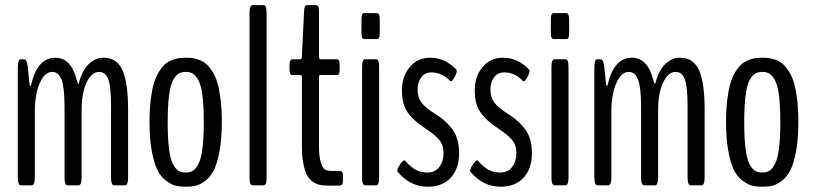

<svg xmlns="http://www.w3.org/2000/svg" viewBox="-20 -722 3170 748"><path d="M61.5 0Q49.3 0 49.3 -30.8V-456.5Q49.3 -491.2 60.5 -491.2H73.2Q85 -491.2 87.9 -462.9L95.2 -393.1Q96.2 -386.7 98.6 -386.7Q99.6 -386.7 101.6 -393.6Q126.5 -497.1 195.3 -497.1Q226.6 -497.1 248 -474.6Q269.5 -452.1 282.2 -398.9Q283.7 -395.5 284.7 -395.5Q286.6 -395.5 287.6 -398.9Q300.3 -448.7 326.2 -472.9Q352.1 -497.1 380.4 -497.1Q398.9 -497.1 412.8 -492.4Q426.8 -487.8 439.7 -474.9Q452.6 -461.9 460.9 -439.7Q469.2 -417.5 474.1 -381.1Q479 -344.7 479 -294.9V-30.8Q479 0 466.8 0H424.3Q412.6 0 412.6 -30.8V-309.1Q412.6 -384.8 401.6 -413.3Q390.6 -441.9 366.2 -441.9Q337.4 -441.9 317.6 -401.1Q297.9 -360.4 297.9 -292V-30.8Q297.9 0 286.1 0H243.7Q231.4 0 231.4 -30.8V-304.7Q231.4 -381.8 219.7 -411.9Q208 -441.9 183.6 -441.9Q162.1 -441.9 146.5 -419.2Q130.9 -396.5 123.3 -362.3Q115.7 -328.1 115.7 -288.6V-30.8Q115.7 0 103.5 0Z M562.5 -246.6Q562.5 -294.4 567.1 -332.8Q571.8 -371.1 579.3 -397Q586.9 -422.9 598.6 -441.7Q610.4 -460.4 621.8 -470.9Q633.3 -481.4 648.7 -487.5Q664.1 -493.7 676.3 -495.4Q688.5 -497.1 704.1 -497.1Q719.2 -497.1 731.7 -495.4Q744.1 -493.7 759.3 -487.5Q774.4 -481.4 785.6 -470.9Q796.9 -460.4 808.6 -441.7Q820.3 -422.9 827.6 -397Q835 -371.1 839.6 -332.8Q844.2 -294.4 844.2 -246.6Q844.2 -180.7 835.2 -132.6Q826.2 -84.5 813 -58.6Q799.8 -32.7 779.8 -17.6Q759.8 -2.4 742.9 1.5Q726.1 5.4 704.1 5.4Q682.1 5.4 665 1.5Q647.9 -2.4 627.4 -17.6Q606.9 -32.7 593.8 -58.6Q580.6 -84.5 571.5 -132.6Q562.5 -180.7 562.5 -246.6ZM703.6 -49.8Q720.2 -49.8 731.7 -56.9Q743.2 -64 753.4 -84Q763.7 -104 768.8 -144.5Q773.9 -185.1 773.9 -246.6Q773.9 -308.6 768.8 -349.1Q763.7 -389.6 753.2 -408.9Q742.7 -428.2 731.4 -435.1Q720.2 -441.9 703.6 -441.9Q687 -441.9 675.5 -435.1Q664.1 -428.2 653.8 -408.7Q643.6 -389.2 638.4 -348.9Q633.3 -308.6 633.3 -246.6Q633.3 -185.1 638.2 -144.5Q643.1 -104 653.3 -84Q663.6 -64 675 -56.9Q686.5 -49.8 703.6 -49.8Z M964.4 0Q952.1 0 952.1 -28.3V-671.4Q952.1 -702.1 964.4 -702.1H1006.8Q1018.6 -702.1 1018.6 -671.4V-28.3Q1018.6 0 1006.8 0Z M1255.9 1Q1237.8 1 1224.1 -2.2Q1210.4 -5.4 1197 -15.1Q1183.6 -24.9 1175 -41.7Q1166.5 -58.6 1161.4 -86.7Q1156.2 -114.7 1156.2 -153.3V-420.9Q1156.2 -429.7 1150.9 -429.7H1119.6Q1107.9 -429.7 1107.9 -451.2V-469.7Q1107.9 -491.2 1119.6 -491.2H1150.9Q1155.8 -491.2 1156.2 -504.4L1164.6 -677.2Q1165 -702.1 1176.8 -702.1H1210.9Q1216.8 -702.1 1219.7 -697Q1222.7 -691.9 1222.7 -677.2V-504.4Q1222.7 -491.2 1228.5 -491.2H1291.5Q1297.4 -491.2 1300.3 -486.8Q1303.2 -482.4 1303.2 -469.7V-451.2Q1303.2 -438.5 1300.3 -434.1Q1297.4 -429.7 1291.5 -429.7H1228.5Q1225.1 -429.7 1223.9 -428.2Q1222.7 -426.8 1222.7 -420.9V-153.3Q1222.7 -112.3 1229.7 -89.8Q1236.8 -67.4 1245.8 -61.8Q1254.9 -56.2 1269 -56.2H1302.7Q1315.9 -56.2 1315.9 -41.5V-15.6Q1315.9 1 1301.8 1Z M1399.9 -569.8Q1394 -569.8 1391.1 -575Q1388.2 -580.1 1388.2 -594.7V-645.5Q1388.2 -660.2 1391.1 -665.5Q1394 -670.9 1399.9 -670.9H1448.2Q1459.5 -670.9 1459.5 -645.5V-594.7Q1459.5 -580.1 1456.8 -575Q1454.1 -569.8 1448.2 -569.8ZM1402.8 0Q1390.6 0 1390.6 -29.8V-461.9Q1390.6 -491.2 1402.8 -491.2H1445.3Q1457 -491.2 1457 -461.9V-29.8Q1457 0 1445.3 0Z M1768.6 -125Q1768.6 -65.4 1736.3 -30Q1704.1 5.4 1646.5 5.4Q1577.6 5.4 1528.8 -53.2Q1527.8 -55.2 1527.8 -56.6Q1527.8 -65.4 1538.6 -81.3Q1549.3 -97.2 1555.7 -97.2Q1557.1 -97.2 1558.1 -96.2Q1579.1 -71.8 1599.1 -60.8Q1619.1 -49.8 1644.5 -49.8Q1675.3 -49.8 1691.7 -71.8Q1708 -93.8 1708 -126Q1708 -156.7 1691.7 -176.5Q1675.3 -196.3 1637.7 -221.2Q1614.7 -236.8 1601.1 -248.3Q1587.4 -259.8 1573.2 -277.3Q1559.1 -294.9 1552.5 -317.4Q1545.9 -339.8 1545.9 -369.1Q1545.9 -424.8 1576.4 -460.9Q1606.9 -497.1 1656.2 -497.1Q1713.9 -497.1 1757.3 -451.2Q1759.3 -449.2 1759.3 -445.3Q1759.3 -435.5 1750.2 -420.2Q1741.2 -404.8 1736.3 -404.8Q1735.4 -404.8 1734.9 -405.3Q1702.6 -439.9 1660.6 -439.9Q1635.3 -439.9 1621.1 -420.7Q1606.9 -401.4 1606.9 -373.5Q1606.9 -342.8 1622.1 -322.5Q1637.2 -302.2 1669.4 -282.2Q1692.4 -268.1 1707.5 -255.4Q1722.7 -242.7 1738 -224.1Q1753.4 -205.6 1761 -180.7Q1768.6 -155.8 1768.6 -125Z M2052.2 -125Q2052.2 -65.4 2020 -30Q1987.8 5.4 1930.2 5.4Q1861.3 5.4 1812.5 -53.2Q1811.5 -55.2 1811.5 -56.6Q1811.5 -65.4 1822.3 -81.3Q1833 -97.2 1839.4 -97.2Q1840.8 -97.2 1841.8 -96.2Q1862.8 -71.8 1882.8 -60.8Q1902.8 -49.8 1928.2 -49.8Q1959 -49.8 1975.3 -71.8Q1991.7 -93.8 1991.7 -126Q1991.7 -156.7 1975.3 -176.5Q1959 -196.3 1921.4 -221.2Q1898.4 -236.8 1884.8 -248.3Q1871.1 -259.8 1856.9 -277.3Q1842.8 -294.9 1836.2 -317.4Q1829.6 -339.8 1829.6 -369.1Q1829.6 -424.8 1860.1 -460.9Q1890.6 -497.1 1939.9 -497.1Q1997.6 -497.1 2041 -451.2Q2043 -449.2 2043 -445.3Q2043 -435.5 2033.9 -420.2Q2024.9 -404.8 2020 -404.8Q2019 -404.8 2018.6 -405.3Q1986.3 -439.9 1944.3 -439.9Q1918.9 -439.9 1904.8 -420.7Q1890.6 -401.4 1890.6 -373.5Q1890.6 -342.8 1905.8 -322.5Q1920.9 -302.2 1953.1 -282.2Q1976.1 -268.1 1991.2 -255.4Q2006.3 -242.7 2021.7 -224.1Q2037.1 -205.6 2044.7 -180.7Q2052.2 -155.8 2052.2 -125Z M2137.7 -569.8Q2131.8 -569.8 2128.9 -575Q2126 -580.1 2126 -594.7V-645.5Q2126 -660.2 2128.9 -665.5Q2131.8 -670.9 2137.7 -670.9H2186Q2197.3 -670.9 2197.3 -645.5V-594.7Q2197.3 -580.1 2194.6 -575Q2191.9 -569.8 2186 -569.8ZM2140.6 0Q2128.4 0 2128.4 -29.8V-461.9Q2128.4 -491.2 2140.6 -491.2H2183.1Q2194.8 -491.2 2194.8 -461.9V-29.8Q2194.8 0 2183.1 0Z M2307.6 0Q2295.4 0 2295.4 -30.8V-456.5Q2295.4 -491.2 2306.6 -491.2H2319.3Q2331.1 -491.2 2334 -462.9L2341.3 -393.1Q2342.3 -386.7 2344.7 -386.7Q2345.7 -386.7 2347.7 -393.6Q2372.6 -497.1 2441.4 -497.1Q2472.7 -497.1 2494.1 -474.6Q2515.6 -452.1 2528.3 -398.9Q2529.8 -395.5 2530.8 -395.5Q2532.7 -395.5 2533.7 -398.9Q2546.4 -448.7 2572.3 -472.9Q2598.1 -497.1 2626.5 -497.1Q2645 -497.1 2658.9 -492.4Q2672.9 -487.8 2685.8 -474.9Q2698.7 -461.9 2707 -439.7Q2715.3 -417.5 2720.2 -381.1Q2725.1 -344.7 2725.1 -294.9V-30.8Q2725.1 0 2712.9 0H2670.4Q2658.7 0 2658.7 -30.8V-309.1Q2658.7 -384.8 2647.7 -413.3Q2636.7 -441.9 2612.3 -441.9Q2583.5 -441.9 2563.7 -401.1Q2543.9 -360.4 2543.9 -292V-30.8Q2543.9 0 2532.2 0H2489.7Q2477.5 0 2477.5 -30.8V-304.7Q2477.5 -381.8 2465.8 -411.9Q2454.1 -441.9 2429.7 -441.9Q2408.2 -441.9 2392.6 -419.2Q2377 -396.5 2369.4 -362.3Q2361.8 -328.1 2361.8 -288.6V-30.8Q2361.8 0 2349.6 0Z M2808.6 -246.6Q2808.6 -294.4 2813.2 -332.8Q2817.9 -371.1 2825.4 -397Q2833 -422.9 2844.7 -441.7Q2856.4 -460.4 2867.9 -470.9Q2879.4 -481.4 2894.8 -487.5Q2910.2 -493.7 2922.4 -495.4Q2934.6 -497.1 2950.2 -497.1Q2965.3 -497.1 2977.8 -495.4Q2990.2 -493.7 3005.4 -487.5Q3020.5 -481.4 3031.7 -470.9Q3043 -460.4 3054.7 -441.7Q3066.4 -422.9 3073.7 -397Q3081.1 -371.1 3085.7 -332.8Q3090.3 -294.4 3090.3 -246.6Q3090.3 -180.7 3081.3 -132.6Q3072.3 -84.5 3059.1 -58.6Q3045.9 -32.7 3025.9 -17.6Q3005.9 -2.4 2989 1.5Q2972.2 5.4 2950.2 5.4Q2928.2 5.4 2911.1 1.5Q2894 -2.4 2873.5 -17.6Q2853 -32.7 2839.8 -58.6Q2826.7 -84.5 2817.6 -132.6Q2808.6 -180.7 2808.6 -246.6ZM2949.7 -49.8Q2966.3 -49.8 2977.8 -56.9Q2989.3 -64 2999.5 -84Q3009.8 -104 3014.9 -144.5Q3020 -185.1 3020 -246.6Q3020 -308.6 3014.9 -349.1Q3009.8 -389.6 2999.3 -408.9Q2988.8 -428.2 2977.5 -435.1Q2966.3 -441.9 2949.7 -441.9Q2933.1 -441.9 2921.6 -435.1Q2910.2 -428.2 2899.9 -408.7Q2889.6 -389.2 2884.5 -348.9Q2879.4 -308.6 2879.4 -246.6Q2879.4 -185.1 2884.3 -144.5Q2889.2 -104 2899.4 -84Q2909.7 -64 2921.1 -56.9Q2932.6 -49.8 2949.7 -49.8Z"/></svg>

Font: BenchNine
Style: Regular
Weight: 400
Designer: Vernon Adams
Foundry: Vernon Adams
Version: Version 1 ; ttfautohint (v0.92.18-e454-dirty) -l 8 -r 50 -G 